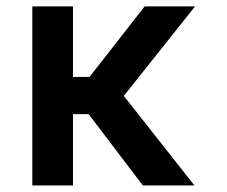

<svg xmlns="http://www.w3.org/2000/svg" viewBox="-20 -565 691 585"><path d="M202.4 -545.5H78.5V0H202.4V-217.3H250L415.1 0H572.4L357.2 -272.7L574.2 -545.5H420.8L252.8 -330.6H202.4Z"/></svg>

Font: Magic Ui Pro Semi Bold
Style: Regular
Weight: 600
Designer: Stefan Endress, Andreas Faust
Version: Version 1.000;FEAKit 1.0